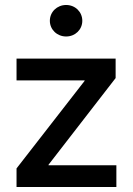

<svg xmlns="http://www.w3.org/2000/svg" viewBox="-20 -751 533 771"><path d="M46.4 -74.7V0H447.3V-87.4H174.8V-89.4L444.3 -437.5V-515.6H46.4V-428.2H319.8V-426.3ZM245.6 -604.5C282.2 -604.5 310.5 -632.3 310.5 -667.5C310.5 -703.1 282.2 -731 245.6 -731C209 -731 180.2 -703.1 180.2 -667.5C180.2 -632.3 209 -604.5 245.6 -604.5Z"/></svg>

Font: Inteeer Medium
Style: Regular
Weight: 500
Designer: Rasmus Andersson
Foundry: rsms
Version: Version 4.001;Glyphs 3.4 (3402)